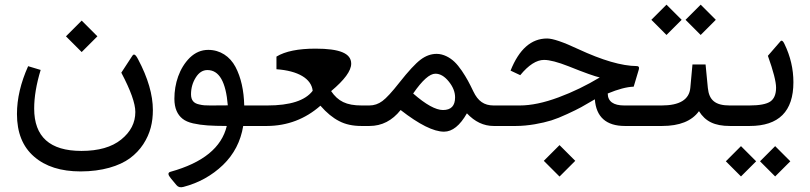

<svg xmlns="http://www.w3.org/2000/svg" viewBox="-20 -540 3470 823"><path d="M262.7 -384.3 330.1 -316.9 397.5 -384.3 330.1 -451.7ZM325.7 194.8C417 194.8 491.2 171.9 537.1 138.2C560.1 121.1 579.1 101.1 594.2 78.1C624.5 31.7 635.3 -15.6 635.3 -68.4C635.3 -133.3 614.3 -206.1 571.8 -286.1C564.5 -300.3 559.1 -306.2 554.2 -306.2C553.7 -306.2 550.8 -306.2 546.9 -300.3L500 -228.5C540 -152.8 560.1 -96.7 560.1 -60.1C560.1 -13.7 540 25.4 499.5 58.1C459 90.8 402.3 106.9 329.1 106.9C193.8 106.9 126.5 46.4 126.5 -74.7C126.5 -124 135.7 -179.2 154.3 -240.2L100.6 -256.3C68.8 -185.5 52.7 -117.2 52.7 -51.3C52.7 28.3 77.1 88.9 126 131.3C174.8 173.8 241.2 194.8 325.7 194.8Z M882.3 -87.9C860.8 -87.9 849.6 -88.4 834 -92.3C812 -96.7 798.8 -108.9 798.8 -135.7C798.8 -162.6 805.7 -186.5 819.3 -208C832.5 -229 849.1 -239.7 869.1 -239.7C919.4 -239.7 948.2 -189.5 956.5 -88.4C939 -87.9 914.1 -87.9 882.3 -87.9ZM710.9 196.3C698.7 199.7 699.2 209 712.4 224.6L736.8 253.9C743.7 262.2 753.4 264.6 766.1 261.2C832 244.1 888.7 212.4 936 167C982.9 121.6 1011.7 65.9 1022.5 0H1082.5C1090.3 0 1094.2 -12.7 1094.2 -37.6V-49.8C1094.2 -75.2 1090.3 -87.9 1082.5 -87.9H1026.9C1025.4 -151.9 1013.2 -208 989.3 -253.4C965.3 -298.3 923.8 -326.2 872.6 -326.2C842.8 -326.2 816.9 -314.9 793.9 -293C748.5 -248 727.5 -181.6 727.5 -116.7C727.5 -75.7 740.7 -48.3 762.2 -31.2C772.9 -22.5 788.1 -15.6 807.6 -11.2C827.1 -6.8 847.7 -3.9 869.6 -2.4C891.1 -1 918.5 0 952.1 0C930.2 92.3 850.1 157.7 710.9 196.3Z M1332.5 -331.5C1258.8 -331.5 1202.6 -320.3 1165 -297.4V-243.2C1257.3 -236.8 1314.9 -203.1 1320.3 -150.9C1288.6 -108.9 1223.6 -87.9 1125.5 -87.9H1077.1C1059.1 -87.9 1050.3 -75.2 1050.3 -49.8V-37.6C1050.3 -12.7 1059.1 0 1077.1 0H1124.5C1211.9 -0.5 1288.6 -29.8 1353.5 -86.9C1379.9 -56.6 1406.7 -34.7 1433.6 -21C1460.4 -6.8 1492.2 0 1528.8 0H1550.8C1558.6 0 1562.5 -12.7 1562.5 -37.6V-49.8C1562.5 -75.2 1558.6 -87.9 1550.8 -87.9H1530.3C1463.9 -87.9 1428.7 -106.4 1399.4 -149.4C1456.5 -197.3 1485.4 -236.3 1485.4 -267.1C1485.4 -311.5 1436 -331.5 1332.5 -331.5Z M1751 -139.2C1790 -195.8 1821.8 -224.1 1846.2 -224.1C1866.7 -224.1 1885.7 -212.9 1903.8 -190.4C1921.9 -168 1930.7 -145.5 1930.7 -122.6C1930.7 -86.4 1913.6 -68.4 1878.9 -68.4C1847.7 -68.4 1805.2 -91.8 1751 -139.2ZM1545.4 -87.9C1527.3 -87.9 1518.6 -75.2 1518.6 -49.8V-37.6C1518.6 -12.7 1527.3 0 1545.4 0H1563.5C1616.7 0 1661.1 -22.9 1697.3 -68.4C1776.9 -6.3 1838.9 24.4 1883.3 24.4C1918.9 24.4 1951.7 -2 1981.4 -54.2C2015.1 -18.1 2053.2 0 2096.2 0H2105C2112.8 0 2116.7 -12.7 2116.7 -37.6V-49.8C2116.7 -75.2 2112.8 -87.9 2105 -87.9H2096.2C2054.7 -87.9 2028.8 -106.9 2009.3 -147.5C1991.2 -185.1 1981.4 -204.1 1959.5 -236.8C1948.7 -252.4 1938.5 -265.1 1928.2 -274.9C1908.2 -293.9 1880.4 -309.1 1851.6 -309.1C1827.6 -309.1 1804.7 -300.8 1782.7 -284.2C1760.7 -267.6 1730.5 -234.9 1691.9 -186C1660.2 -145.5 1635.7 -119.1 1619.1 -106.9C1602.1 -94.2 1583.5 -87.9 1563 -87.9Z M2311 149.4 2378.4 216.8 2445.8 149.4 2378.4 82ZM2210 -217.8C2245.6 -261.2 2279.8 -283.2 2312 -283.2C2335.9 -283.2 2371.1 -273.9 2417 -255.9C2486.3 -228 2530.8 -212.4 2550.8 -208C2494.6 -174.3 2436 -145.5 2374 -122.6C2312 -99.6 2256.8 -87.9 2207.5 -87.9H2099.6C2081.5 -87.9 2072.8 -75.2 2072.8 -49.8V-37.6C2072.8 -12.7 2081.5 0 2099.6 0H2190.9C2245.1 0 2303.2 -11.7 2343.3 -23.9C2363.3 -30.3 2385.7 -39.1 2411.6 -51.3C2437 -63 2457 -72.8 2471.2 -80.6C2485.4 -88.4 2504.9 -99.6 2529.8 -114.3C2535.2 -38.6 2578.6 0 2658.7 0H2762.2C2770 0 2773.9 -12.7 2773.9 -37.6V-49.8C2773.9 -75.2 2770 -87.9 2762.2 -87.9H2656.2C2609.4 -87.9 2585.4 -105 2585 -139.2C2629.4 -157.7 2666.5 -167.5 2696.3 -168.5L2718.3 -242.2C2718.8 -244.6 2719.2 -246.6 2719.2 -248.5C2719.2 -253.9 2715.8 -256.8 2709 -256.8C2645 -257.3 2561.5 -281.7 2458.5 -329.6C2394 -359.9 2349.6 -375 2325.2 -375C2257.3 -375 2205.1 -329.1 2168.5 -237.3Z M2918.5 -455.1 2983.4 -390.1 3048.3 -455.1 2983.4 -520ZM2772 -455.1 2836.9 -390.1 2901.9 -455.1 2836.9 -520ZM2756.8 -87.9C2738.8 -87.9 2730 -75.2 2730 -49.8V-37.6C2730 -12.7 2738.8 0 2756.8 0H2817.9C2892.6 0 2945.3 -21 2976.1 -63.5C3003.4 -20 3042 0 3108.9 0H3117.7C3125.5 0 3129.4 -12.7 3129.4 -37.6V-49.8C3129.4 -75.2 3125.5 -87.9 3117.7 -87.9H3107.9C3045.4 -87.9 3019.5 -111.3 3014.2 -162.6L3004.4 -263.7H2948.2L2939 -163.1C2934.1 -112.8 2893.1 -87.9 2815.4 -87.9Z M3237.8 151.4 3302.7 216.3 3367.7 151.4 3302.7 86.4ZM3091.3 151.4 3156.2 216.3 3221.2 151.4 3156.2 86.4ZM3380.9 -187.5C3380.9 -244.1 3368.2 -298.8 3342.8 -351.1C3338.4 -360.8 3334 -365.7 3330.1 -365.7C3328.6 -365.7 3327.1 -364.7 3325.7 -363.3L3271.5 -300.8C3294.9 -235.4 3306.6 -189.9 3306.6 -164.1C3306.6 -136.2 3298.3 -116.2 3282.2 -105C3266.1 -93.8 3235.8 -87.9 3191.9 -87.9H3112.3C3094.2 -87.9 3085.4 -75.2 3085.4 -49.8V-37.6C3085.4 -12.7 3094.2 0 3112.3 0H3193.4C3318.4 0 3380.9 -62.5 3380.9 -187.5Z"/></svg>

Font: Sahel
Style: Regular
Weight: 400
Foundry: Saber Rastikerdar (saber.rastikerdar@gmail.com)
Version: Version 3.4.0